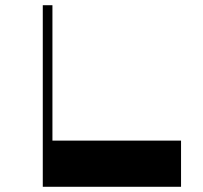

<svg xmlns="http://www.w3.org/2000/svg" viewBox="-20 -716 780 736"><path d="M674 -177V0H144V-696H181V-177Z"/></svg>

Font: Major Mono Display
Style: Regular
Weight: 400
Designer: Emre Parlak
Foundry: Emre Parlak
Version: Version 2.000; ttfautohint (v1.8) -l 8 -r 50 -G 200 -x 14 -D